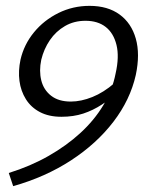

<svg xmlns="http://www.w3.org/2000/svg" viewBox="-20 -441 531 656"><path d="M190 -42Q147 -42 116.5 -58Q86 -74 68.5 -102Q51 -130 46.5 -164.5Q42 -199 50 -237Q62 -289 96 -330.5Q130 -372 179.5 -396.5Q229 -421 286 -421Q348 -421 388.5 -391.5Q429 -362 444 -309Q459 -256 444 -185Q425 -100 367.5 -25Q310 50 222.5 107Q135 164 25 195L10 150Q84 127 145.5 92Q207 57 254.5 13.5Q302 -30 333 -81.5Q364 -133 375 -190Q388 -247 378 -287.5Q368 -328 341 -349Q314 -370 272 -370Q233 -370 202 -352Q171 -334 150.5 -304Q130 -274 121 -237Q113 -199 121 -166.5Q129 -134 154.5 -114Q180 -94 222 -94Q257 -94 295.5 -109.5Q334 -125 371 -157L390 -132Q359 -104 328.5 -84Q298 -64 264.5 -53Q231 -42 190 -42Z"/></svg>

Font: Ysabeau
Style: Italic
Weight: 400
Italic angle: -12°
Designer: Christian Thalmann (Catharsis Fonts)
Version: Version 2.000;gftools[0.9.27.dev2+g8671c4b]